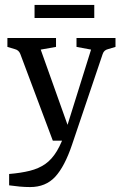

<svg xmlns="http://www.w3.org/2000/svg" viewBox="-20 -570 496 778"><path d="M17 135Q65 131 101 122Q137 113 163.5 94.5Q190 76 210.5 42Q231 8 248 -46L349 -369L290 -380V-416H448V-380L418 -371Q410 -369 404.5 -364.5Q399 -360 396 -351L272 16Q242 105 203.5 146.5Q165 188 102 188Q81 188 59.5 186Q38 184 17 181ZM255 0H194L62 -352Q56 -367 40 -371L10 -380V-416H207V-380L145 -369L268 -24ZM120 -550H362V-497H120Z"/></svg>

Font: Yrsa
Style: Regular
Weight: 400
Designer: Anna Giedrys (Yrsa+Rasa design), David Brezina (Yrsa art-direction, Rasa art-direction, design)
Foundry: Rosetta Type Foundry
Version: Version 2.004